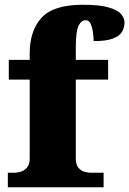

<svg xmlns="http://www.w3.org/2000/svg" viewBox="-20 -788 544 808"><path d="M13 0V-61H42Q51 -61 66 -65Q81 -69 93 -82Q105 -95 105 -121V-453H17V-536H105V-563Q105 -659 155 -713.5Q205 -768 328 -768Q402 -768 440 -756Q478 -744 491 -727Q504 -710 504 -693Q504 -673 494 -655Q484 -637 456 -626Q428 -615 374 -615Q374 -629 371.5 -649.5Q369 -670 362 -686.5Q355 -703 341 -703Q322 -703 310.5 -679.5Q299 -656 299 -588V-536H435V-453H299V-121Q299 -95 310 -82Q321 -69 336 -65Q351 -61 362 -61H416V0Z"/></svg>

Font: Noto Serif Bengali Black
Style: Regular
Weight: 900
Version: Version 2.003